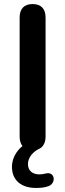

<svg xmlns="http://www.w3.org/2000/svg" viewBox="-20 -733 322 948"><path d="M157 195C176 195 199 194 220 186C259 171 252 111 204 124C193 127 183 128 174 128C142 128 118 111 118 77C118 44 144 15 175 1C192 -7 205 -28 205 -58V-647C205 -690 182 -713 141 -713C100 -713 77 -690 77 -647V-58C77 -39 82 -23 91 -12C59 14 39 51 39 91C39 155 83 195 157 195Z"/></svg>

Font: Nunito
Style: Bold
Weight: 700
Designer: Vernon Adams
Foundry: Vernon Adams
Version: Version 3.602